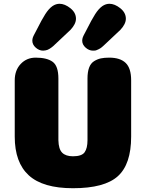

<svg xmlns="http://www.w3.org/2000/svg" viewBox="-20 -990 777 1016"><path d="M674 -565V-267Q674 -121 603.5 -57.5Q533 6 366 6Q207 6 132.5 -62Q58 -130 58 -267V-565Q58 -618 89.5 -651.5Q121 -685 169 -685Q228 -685 258.5 -663Q289 -641 289 -574V-248Q290 -201 309 -182Q328 -163 366 -163Q413 -163 428 -184.5Q443 -206 443 -248V-575Q443 -609 451.5 -632Q460 -655 477.5 -666Q495 -677 513.5 -681Q532 -685 558 -685Q616 -685 645 -657Q674 -629 674 -565ZM295 -970Q323 -970 352.5 -946.5Q382 -923 382 -891Q382 -863 353 -832L269 -753Q268 -751 261 -745.5Q254 -740 251.5 -738Q249 -736 242.5 -732Q236 -728 232 -726.5Q228 -725 221.5 -723.5Q215 -722 208 -722Q187 -722 169 -738Q151 -754 151 -775Q151 -780 152 -784.5Q153 -789 154.5 -793.5Q156 -798 159 -803.5Q162 -809 164 -813Q166 -817 169.5 -823.5Q173 -830 175 -834Q201 -886 219.5 -915Q238 -944 258 -958Q276 -970 295 -970ZM559 -970Q587 -970 616.5 -946.5Q646 -923 646 -891Q646 -863 617 -832L533 -753Q531 -751 526 -746.5Q521 -742 518.5 -740Q516 -738 511 -734.5Q506 -731 502 -729.5Q498 -728 493 -725.5Q488 -723 483 -722.5Q478 -722 472 -722Q451 -722 433 -738Q415 -754 415 -775Q415 -780 416 -784.5Q417 -789 418.5 -793.5Q420 -798 423 -803.5Q426 -809 428 -813Q430 -817 433.5 -823.5Q437 -830 439 -834Q465 -886 483.5 -915Q502 -944 522 -958Q540 -970 559 -970Z"/></svg>

Font: Coiny 2.0
Style: Regular
Weight: 400
Version: Version 1.001 July 11, 2018